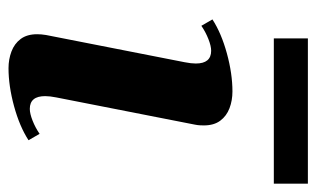

<svg xmlns="http://www.w3.org/2000/svg" viewBox="-166 -561 743 451"><g transform="rotate(90 205.5 -335.5)"><path d="M140.2 16Q119.4 16 101 9.1Q82.6 2.2 71.5 -12.6Q60.4 -27.5 60.4 -51.2Q60.4 -55.9 60.8 -61Q61.2 -66 62.2 -72L126.2 -398Q129.2 -413 129.2 -424Q129.2 -460 99.2 -460Q88.2 -460 71.7 -453.5Q55.2 -447 40.6 -437L25.6 -463Q58 -484 105.6 -497Q153.2 -510 194.8 -510Q216 -510 234.2 -503.1Q252.4 -496.2 263.5 -481.4Q274.6 -466.5 274.6 -442.8Q274.6 -438.1 274.3 -433.1Q274 -428 272.8 -422L208.8 -96Q205.8 -81 205.8 -70Q205.8 -34 235.8 -34Q246.8 -34 263.3 -40.5Q279.8 -47 294.4 -57L309.4 -31Q277 -10 229.4 3Q181.8 16 140.2 16ZM70.2 -607.2V-687.2H411.4V-607.2Z"/></g></svg>

Font: Wittgenstein
Style: Italic
Weight: 400
Italic angle: -11°
Designer: Jörg Drees
Foundry: Jörg Drees
Version: Version 1.500